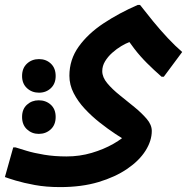

<svg xmlns="http://www.w3.org/2000/svg" viewBox="-50 -499 779 783"><path d="M195 264Q138 264 92 255.5Q46 247 14.5 237.5Q-17 228 -30 223L4 102H13Q29 107 58.5 116Q88 125 130 132Q172 139 221 139Q275 139 324 124.5Q373 110 412.5 87.5Q452 65 474 41L475 82Q452 68 421 47.5Q390 27 357 1Q324 -25 296 -55Q268 -85 250.5 -119Q233 -153 233 -190Q233 -256 271 -309Q309 -362 372.5 -404Q436 -446 512 -479H521Q545 -448 574.5 -412Q604 -376 634.5 -343.5Q665 -311 693 -287L618 -186H609Q577 -214 549 -242Q521 -270 498 -300Q475 -330 454 -362L497 -332Q493 -333 478 -327.5Q463 -322 444.5 -311Q426 -300 408 -284Q390 -268 378.5 -249Q367 -230 367 -209Q367 -184 387.5 -159.5Q408 -135 438 -111Q468 -87 498 -62.5Q528 -38 548.5 -14Q569 10 569 35Q569 75 543.5 115.5Q518 156 469 189.5Q420 223 351.5 243.5Q283 264 195 264ZM109 -121Q80 -121 60 -139.5Q40 -158 40 -189Q40 -221 60 -239.5Q80 -258 109 -258Q138 -258 157.5 -239.5Q177 -221 177 -189Q177 -158 157.5 -139.5Q138 -121 109 -121ZM108 47Q80 47 60 28.5Q40 10 40 -22Q40 -54 60 -72Q80 -90 108 -90Q137 -90 157 -72Q177 -54 177 -22Q177 10 157 28.5Q137 47 108 47Z"/></svg>

Font: Kufam SemiBold
Style: Italic
Weight: 600
Italic angle: -11°
Designer: Artur Schmal
Foundry: Original Type
Version: Version 1.301; ttfautohint (v1.8.3)